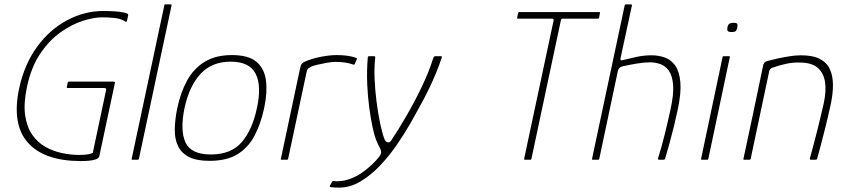

<svg xmlns="http://www.w3.org/2000/svg" viewBox="-20 -728 3874 875"><path d="M433 -18Q431 -7 417 -2Q403 3 385 4.5Q367 6 350 6Q182 6 107.5 -77.5Q33 -161 67 -324Q91 -435 148.5 -514Q206 -593 285.5 -635.5Q365 -678 452 -678Q475 -678 506.5 -676Q538 -674 558 -667Q562 -665 563.5 -662.5Q565 -660 564 -657L559 -635Q558 -631 557 -629.5Q556 -628 553 -629Q531 -643 503 -646Q475 -649 446 -649Q408 -649 357.5 -633Q307 -617 255.5 -580.5Q204 -544 163 -483Q122 -422 103 -332Q87 -257 94.5 -203.5Q102 -150 126.5 -114.5Q151 -79 186.5 -59Q222 -39 262 -30.5Q302 -22 340 -22Q390 -22 403 -32L463 -315Q465 -322 462.5 -324.5Q460 -327 455 -327H287Q286 -327 285 -328.5Q284 -330 284 -330L289 -353Q289 -353 290.5 -354.5Q292 -356 293 -356H496Q502 -356 503.5 -354Q505 -352 503 -347Z M580 -4 729 -704Q729 -708 732 -708H758Q762 -708 762 -704L613 -4Q612 0 608 0H582Q579 0 580 -4Z M935 5Q876 5 841.5 -12.5Q807 -30 791.5 -62Q776 -94 776.5 -138Q777 -182 788 -236Q803 -307 833 -361.5Q863 -416 913 -446.5Q963 -477 1037 -477Q1112 -477 1148.5 -446.5Q1185 -416 1192 -361.5Q1199 -307 1184 -236Q1169 -165 1140.5 -110.5Q1112 -56 1063 -25.5Q1014 5 935 5ZM941 -24Q1033 -24 1081.5 -80Q1130 -136 1151 -236Q1173 -337 1145 -392Q1117 -447 1031 -447Q946 -447 894.5 -392Q843 -337 821 -236Q800 -135 825 -79.5Q850 -24 941 -24Z M1515 -477Q1567 -477 1601 -465Q1603 -464 1605.5 -463Q1608 -462 1606 -458L1597 -437Q1596 -434 1593.5 -433.5Q1591 -433 1589 -434Q1573 -440 1552.5 -443Q1532 -446 1509 -446Q1493 -446 1470.5 -442Q1448 -438 1428.5 -433.5Q1409 -429 1400 -425Q1394 -422 1387 -417.5Q1380 -413 1377 -399L1293 -4Q1292 -2 1291 -1Q1290 0 1288 0H1263Q1261 0 1260 -1Q1259 -2 1260 -4L1348 -419Q1351 -433 1356 -438Q1361 -443 1369 -447Q1401 -461 1441.5 -469Q1482 -477 1515 -477Z M1525 127Q1515 127 1505.5 126.5Q1496 126 1487 125Q1480 123 1484 117L1493 101Q1496 96 1504 97Q1507 98 1510.5 98Q1514 98 1518 98Q1547 98 1579.5 85.5Q1612 73 1638 53Q1657 39 1675 22Q1693 5 1705 -10Q1717 -25 1717 -33Q1717 -44 1710.5 -55Q1704 -66 1693 -93Q1686 -111 1678 -148Q1670 -185 1663 -236Q1656 -287 1653.5 -345.5Q1651 -404 1656 -465Q1656 -472 1663 -472H1683Q1685 -472 1688 -471Q1691 -470 1690 -465Q1685 -425 1687 -372Q1689 -319 1696 -265Q1703 -211 1712.5 -165.5Q1722 -120 1732 -94Q1737 -82 1746.5 -79.5Q1756 -77 1763 -88Q1795 -136 1832 -199.5Q1869 -263 1902 -332Q1935 -401 1955 -465Q1957 -469 1959 -470.5Q1961 -472 1965 -472H1989Q1996 -472 1993 -465Q1982 -432 1968 -397.5Q1954 -363 1935.5 -324.5Q1917 -286 1891 -239Q1876 -211 1850 -165.5Q1824 -120 1789.5 -69.5Q1755 -19 1713 25.5Q1671 70 1623.5 98.5Q1576 127 1525 127Z M2373 0Q2370 0 2369 -1.5Q2368 -3 2369 -6L2503 -635Q2504 -639 2502.5 -641Q2501 -643 2497 -643H2341Q2338 -643 2337 -644Q2336 -645 2337 -648L2341 -668Q2342 -671 2343 -672Q2344 -673 2347 -673H2710Q2713 -673 2714 -672Q2715 -671 2714 -668L2710 -647Q2709 -645 2708 -644Q2707 -643 2704 -643H2545Q2541 -643 2539 -641.5Q2537 -640 2536 -635L2402 -5Q2401 0 2397 0Z M2678 -4Q2715 -179 2752.5 -354Q2790 -529 2827 -704Q2827 -708 2831 -708Q2837 -708 2843.5 -708Q2850 -708 2856 -708Q2860 -708 2860 -704Q2847 -644 2834 -583.5Q2821 -523 2808 -463Q2807 -457 2808.5 -454.5Q2810 -452 2818 -454Q2850 -462 2882.5 -469Q2915 -476 2949 -476Q2981 -476 3009.5 -466Q3038 -456 3057 -429.5Q3076 -403 3080.5 -354.5Q3085 -306 3069 -230Q3061 -193 3051.5 -153.5Q3042 -114 3031.5 -76Q3021 -38 3011 -5Q3010 -2 3008 -1Q3006 0 3001 0Q2997 0 2993 0Q2989 0 2985 0Q2981 0 2979.5 -1.5Q2978 -3 2979 -7Q2995 -57 3009.5 -116Q3024 -175 3036 -230Q3051 -299 3047.5 -341.5Q3044 -384 3028 -406Q3012 -428 2989 -436Q2966 -444 2942 -444Q2917 -444 2883 -438.5Q2849 -433 2819 -426Q2812 -425 2805 -420Q2798 -415 2795 -401L2711 -4Q2710 0 2706 0H2681Q2677 0 2678 -4Z M3340 -603Q3338 -592 3333.5 -587Q3329 -582 3314 -582Q3300 -582 3296.5 -587Q3293 -592 3295 -603Q3297 -614 3303 -619Q3309 -624 3323 -624Q3338 -624 3340 -619Q3342 -614 3340 -603ZM3208 -4Q3207 0 3204 0H3178Q3174 0 3175 -4L3273 -468Q3274 -472 3278 -472H3304Q3305 -472 3306 -471Q3307 -470 3306 -468Z M3371 0Q3369 0 3368 -1Q3367 -2 3368 -4Q3391 -112 3414 -219.5Q3437 -327 3459 -435Q3461 -439 3464 -443Q3467 -447 3477 -450Q3491 -454 3517.5 -460Q3544 -466 3574.5 -471Q3605 -476 3630 -476Q3685 -476 3717 -459Q3749 -442 3762.5 -411.5Q3776 -381 3776 -340.5Q3776 -300 3766 -253Q3755 -202 3742.5 -151.5Q3730 -101 3719.5 -62Q3709 -23 3704 -5Q3703 -2 3701 -1Q3699 0 3694 0H3676Q3669 0 3671 -7Q3673 -13 3677.5 -30.5Q3682 -48 3689 -73.5Q3696 -99 3703.5 -129.5Q3711 -160 3719 -193Q3727 -226 3734 -257Q3746 -312 3740 -353.5Q3734 -395 3706.5 -419Q3679 -443 3624 -443Q3595 -444 3564 -437.5Q3533 -431 3508 -422Q3502 -421 3494.5 -416.5Q3487 -412 3485 -401Q3464 -302 3443 -202.5Q3422 -103 3401 -4Q3400 -2 3399 -1Q3398 0 3396 0Z"/></svg>

Font: Glory Thin
Style: Italic
Weight: 100
Italic angle: -12°
Designer: Robert Leuschke
Foundry: Robert Leuschke
Version: Version 1.011